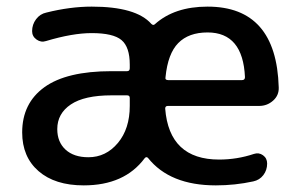

<svg xmlns="http://www.w3.org/2000/svg" viewBox="-20 -550 904 580"><path d="M317 -262Q235 -262 194 -234.5Q153 -207 153 -160Q153 -121 178 -98Q203 -75 247 -75Q300 -75 336 -118Q372 -161 372 -230V-254Q372 -262 364 -262ZM607 -452Q550 -452 518.5 -420Q487 -388 480 -317Q478 -308 488 -308H711Q720 -308 720 -317Q714 -452 607 -452ZM233 10Q146 10 96.5 -33Q47 -76 47 -150Q47 -238 114 -286.5Q181 -335 317 -335H364Q372 -335 372 -344V-355Q372 -408 347 -429Q322 -450 257 -450Q199 -450 119 -426Q104 -421 90.5 -430.5Q77 -440 77 -456Q77 -476 89 -492Q101 -508 120 -512Q192 -530 257 -530Q391 -530 437 -478Q443 -472 448 -477Q507 -530 607 -530Q815 -530 822 -286Q823 -262 805 -246Q787 -230 763 -230H487Q479 -230 479 -222Q491 -68 642 -68Q696 -68 747 -85Q762 -90 774.5 -81Q787 -72 787 -56Q787 -36 775.5 -21Q764 -6 745 -2Q690 10 632 10Q493 10 427 -73Q422 -78 417 -72Q356 10 233 10Z"/></svg>

Font: Rounded Mplus 1c Medium
Style: Regular
Weight: 500
Version: Version 1.059.20150529